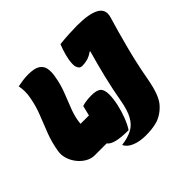

<svg xmlns="http://www.w3.org/2000/svg" viewBox="-200 -933 1307 1307"><g transform="rotate(-45 453.5 -279.5)"><path d="M162 0Q129 0 98.5 -17.5Q68 -35 45 -64Q22 -93 11 -128Q0 -163 6 -198Q18 -270 42 -332.5Q66 -395 91 -457Q116 -519 128 -587Q134 -618 133.5 -646Q133 -674 128 -698Q153 -703 179 -706.5Q205 -710 229 -710Q291 -710 318.5 -691.5Q346 -673 351.5 -642Q357 -611 350 -571Q339 -504 315.5 -445Q292 -386 271 -331Q250 -276 245 -220H326Q334 -254 344 -293Q383 -305 433 -305Q484 -305 504.5 -287.5Q525 -270 525 -223Q525 -183 514 -133Q503 -83 485 -36.5Q467 10 446 42Q304 42 277 0ZM344 82Q405 74 445.5 53Q486 32 511.5 -14Q537 -60 551 -142Q566 -229 590 -328.5Q614 -428 641 -521L637 -524Q609 -504 584 -497Q559 -490 531 -490Q506 -490 497 -520.5Q488 -551 506 -622Q511 -642 518 -662.5Q525 -683 532 -700Q574 -705 623 -707.5Q672 -710 702 -710Q817 -710 869 -680.5Q921 -651 902 -588Q871 -485 839 -362.5Q807 -240 785 -118Q772 -46 756.5 -3.5Q741 39 721 64Q701 89 674 108Q640 133 597.5 142Q555 151 505 151Q444 151 400.5 132.5Q357 114 344 82Z"/></g></svg>

Font: Recursive Sn Csl St XBk
Style: Italic
Weight: 1000
Italic angle: -15°
Version: Version 1.085;hotconv 1.1.0;makeotfexe 2.6.0; ttfautohint (v